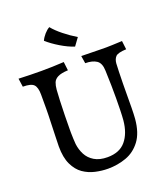

<svg xmlns="http://www.w3.org/2000/svg" viewBox="-150 -929 917 1048"><g transform="rotate(-20 308.5 -405.0)"><path d="M297 13Q261 13 223.5 4.5Q186 -4 155 -25.5Q124 -47 104.5 -88Q85 -129 85 -193Q85 -210 86.5 -248.5Q88 -287 89 -329Q90 -357 90.5 -375.5Q91 -394 91 -412.5Q91 -431 91 -457V-493Q91 -534 75.5 -550.5Q60 -567 12 -567L5 -616Q74 -613 138 -613Q169 -613 201 -614Q233 -615 268 -617L274 -567Q234 -565 214.5 -555Q195 -545 188.5 -528.5Q182 -512 180 -488Q178 -465 176.5 -425Q175 -385 174 -341Q173 -297 173 -260Q173 -256 173 -240.5Q173 -225 174 -206.5Q175 -188 176 -174Q180 -141 195 -112Q210 -83 240 -65Q270 -47 316 -47Q386 -47 422 -90Q458 -133 465 -206Q467 -229 468 -266Q469 -303 469 -335Q469 -367 468.5 -408.5Q468 -450 466 -494Q465 -539 441 -555Q417 -571 376 -571L369 -615L479 -613Q514 -612 547.5 -613.5Q581 -615 606 -616L612 -566Q563 -564 550 -550Q537 -536 535 -512Q534 -496 533 -464Q532 -432 531.5 -395.5Q531 -359 531 -327Q531 -290 530.5 -254Q530 -218 528 -192Q521 -113 487 -68Q453 -23 403 -5Q353 13 297 13ZM355 -675Q318 -687 276.5 -712Q235 -737 206 -763Q214 -781 229 -798Q244 -815 259 -823Q280 -797 315 -769Q350 -741 387 -719Z"/></g></svg>

Font: Maname
Style: Regular
Weight: 400
Designer: Pathum Egodawatta
Foundry: mooniak
Version: Version 1.000; ttfautohint (v1.8.4.7-5d5b)